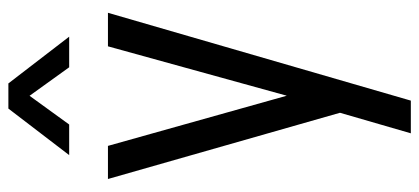

<svg xmlns="http://www.w3.org/2000/svg" viewBox="-291 -529 1000 458"><g transform="rotate(-90 209.0 -300.0)"><path d="M120 180 169 11 11 -542.5H90L218.5 -84.5H201L327.5 -542.5H407.5L198 180ZM68 -635 179 -780H239L350.5 -635H277.5L209.5 -729.5L141 -635Z"/></g></svg>

Font: Mohave Light
Style: Regular
Weight: 400
Version: Version 2.003